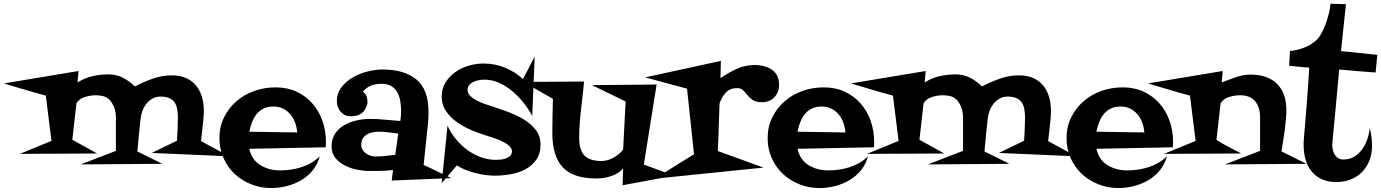

<svg xmlns="http://www.w3.org/2000/svg" viewBox="-120 -916 7179 998"><path d="M1070.3 -103.5 668.9 -121.1 799.8 -184.6Q801.8 -214.8 803.2 -244.6Q804.7 -274.4 804.7 -304.7Q804.7 -330.1 800.8 -350.1Q796.9 -370.1 787.1 -384.3Q777.3 -398.4 759.3 -406.2Q741.2 -414.1 713.9 -414.1Q690.4 -414.1 671.9 -403.3Q653.3 -392.6 640.1 -375.5Q627 -358.4 619.6 -337.4Q612.3 -316.4 610.4 -294.9Q605.5 -253.9 601.6 -211.9Q597.7 -169.9 593.8 -128.9L723.6 -64.5L299.8 -61.5L482.4 -131.8V-307.6Q482.4 -333 473.6 -356.9Q464.8 -380.9 448.2 -398.4Q433.6 -412.1 415.5 -416.5Q397.5 -420.9 377.9 -420.9Q351.6 -420.9 321.8 -412.1Q292 -403.3 277.3 -378.9L255.9 -189.5L384.8 -118.2L-16.6 -116.2L147.5 -183.6L118.2 -418.9Q89.8 -426.8 52.7 -437Q15.6 -447.3 -18.6 -458Q-57.6 -469.7 -99.6 -482.4L288.1 -546.9L283.2 -487.3Q321.3 -511.7 361.8 -520.5Q402.3 -529.3 443.4 -529.3Q485.4 -529.3 518.6 -512.2Q551.8 -495.1 581.1 -466.8Q624 -489.3 672.9 -506.8Q721.7 -524.4 771.5 -524.4Q814.5 -524.4 846.2 -510.7Q877.9 -497.1 898.4 -472.2Q918.9 -447.3 929.2 -413.6Q939.5 -379.9 939.5 -338.9Q939.5 -320.3 937 -294.4Q934.6 -268.6 931.6 -243.2Q927.7 -213.9 924.8 -182.6Z M1574.2 -177.7Q1574.2 -170.9 1573.7 -164.1Q1573.2 -157.2 1573.2 -150.4L1175.8 -142.6Q1188.5 -85 1233.4 -57.6Q1278.3 -30.3 1335 -30.3Q1362.3 -30.3 1390.6 -34.2Q1418.9 -38.1 1446.3 -46.9Q1473.6 -55.7 1498 -69.8Q1522.5 -84 1542 -103.5Q1531.2 -62.5 1505.9 -31.2Q1480.5 0 1445.8 20.5Q1411.1 41 1370.6 51.3Q1330.1 61.5 1290 61.5Q1235.4 61.5 1186 42Q1136.7 22.5 1100.1 -11.7Q1063.5 -45.9 1042 -93.8Q1020.5 -141.6 1020.5 -198.2Q1020.5 -257.8 1044.9 -306.6Q1069.3 -355.5 1109.4 -390.1Q1149.4 -424.8 1202.1 -443.4Q1254.9 -461.9 1312.5 -461.9Q1373 -461.9 1421.4 -439.5Q1469.7 -417 1503.9 -377.9Q1538.1 -338.9 1556.2 -287.6Q1574.2 -236.3 1574.2 -177.7ZM1424.8 -227.5Q1422.9 -253.9 1414.1 -278.3Q1405.3 -302.7 1389.6 -321.3Q1374 -339.8 1352.1 -351.1Q1330.1 -362.3 1300.8 -362.3Q1271.5 -362.3 1250 -351.6Q1228.5 -340.8 1213.9 -322.8Q1199.2 -304.7 1189.9 -280.8Q1180.7 -256.8 1175.8 -231.4Z M2225.6 9.8 1916 22.5 1922.9 -32.2Q1891.6 -28.3 1860.4 -27.8Q1829.1 -27.3 1797.9 -27.3Q1769.5 -27.3 1735.4 -34.2Q1701.2 -41 1671.9 -56.2Q1642.6 -71.3 1623 -95.7Q1603.5 -120.1 1603.5 -155.3Q1603.5 -194.3 1622.1 -221.7Q1640.6 -249 1669.4 -265.6Q1698.2 -282.2 1733.4 -290Q1768.6 -297.9 1801.8 -297.9Q1842.8 -297.9 1881.8 -293.9Q1920.9 -290 1960.9 -287.1Q1962.9 -299.8 1963.9 -313Q1964.8 -326.2 1964.8 -339.8Q1964.8 -366.2 1960.4 -391.6Q1956.1 -417 1944.8 -437Q1933.6 -457 1913.6 -468.8Q1893.6 -480.5 1862.3 -480.5Q1833 -480.5 1809.1 -471.2Q1785.2 -461.9 1766.6 -439.5Q1780.3 -428.7 1785.2 -415.5Q1790 -402.3 1790 -385.7V-379.9Q1775.4 -311.5 1704.1 -311.5Q1671.9 -311.5 1651.4 -334.5Q1630.9 -357.4 1630.9 -388.7Q1630.9 -431.6 1655.3 -462.9Q1679.7 -494.1 1715.3 -514.6Q1751 -535.2 1792.5 -544.9Q1834 -554.7 1869.1 -554.7Q1981.4 -554.7 2044.4 -502.9Q2107.4 -451.2 2107.4 -334Q2107.4 -321.3 2106.9 -308.6Q2106.4 -295.9 2105.5 -283.2L2082 -58.6Q2119.1 -42 2154.3 -24.4Q2189.5 -6.8 2225.6 9.8ZM1950.2 -221.7Q1924.8 -224.6 1899.4 -228Q1874 -231.4 1848.6 -231.4Q1832 -231.4 1815.9 -228Q1799.8 -224.6 1786.6 -216.8Q1773.4 -209 1765.6 -195.8Q1757.8 -182.6 1757.8 -163.1Q1757.8 -148.4 1764.6 -137.2Q1771.5 -126 1782.7 -118.2Q1793.9 -110.4 1807.1 -106.4Q1820.3 -102.5 1833 -102.5Q1858.4 -102.5 1884.3 -105.5Q1910.2 -108.4 1934.6 -111.3Z M2689.5 -165Q2689.5 -116.2 2667 -85Q2644.5 -53.7 2610.4 -35.6Q2576.2 -17.6 2534.2 -10.3Q2492.2 -2.9 2453.1 -2.9Q2430.7 -2.9 2403.8 -6.3Q2377 -9.8 2350.6 -16.6Q2324.2 -23.4 2299.3 -33.2Q2274.4 -43 2254.9 -56.6L2175.8 36.1L2206.1 -262.7Q2222.7 -226.6 2248.5 -194.3Q2274.4 -162.1 2307.6 -137.7Q2340.8 -113.3 2378.9 -99.1Q2417 -85 2458 -85Q2468.8 -85 2482.9 -86.4Q2497.1 -87.9 2510.3 -92.8Q2523.4 -97.7 2532.2 -106.4Q2541 -115.2 2541 -129.9Q2541 -146.5 2523.4 -160.6Q2505.9 -174.8 2482.4 -185.1Q2459 -195.3 2435.5 -202.6Q2412.1 -210 2400.4 -213.9Q2367.2 -223.6 2327.6 -240.7Q2288.1 -257.8 2254.4 -281.7Q2220.7 -305.7 2198.2 -338.4Q2175.8 -371.1 2175.8 -414.1Q2175.8 -455.1 2195.8 -487.3Q2215.8 -519.5 2247.1 -541.5Q2278.3 -563.5 2316.9 -574.7Q2355.5 -585.9 2392.6 -585.9Q2451.2 -585.9 2503.4 -564.9Q2555.7 -543.9 2598.6 -504.9L2659.2 -622.1L2646.5 -313.5Q2628.9 -346.7 2602.5 -380.4Q2576.2 -414.1 2543.9 -441.4Q2511.7 -468.8 2474.6 -485.4Q2437.5 -502 2397.5 -502Q2385.7 -502 2370.6 -499.5Q2355.5 -497.1 2342.3 -491.2Q2329.1 -485.4 2319.8 -475.1Q2310.5 -464.8 2310.5 -449.2Q2310.5 -430.7 2324.7 -417Q2338.9 -403.3 2358.9 -393.1Q2378.9 -382.8 2399.9 -375.5Q2420.9 -368.2 2434.6 -364.3Q2469.7 -352.5 2513.7 -336.9Q2557.6 -321.3 2596.7 -298.8Q2635.7 -276.4 2662.6 -243.7Q2689.5 -210.9 2689.5 -165Z M3383.8 -2.9 3116.2 46.9 3119.1 -41Q3108.4 -27.3 3091.8 -17.1Q3075.2 -6.8 3056.2 -0.5Q3037.1 5.9 3017.6 8.8Q2998 11.7 2980.5 11.7Q2858.4 11.7 2804.7 -46.9Q2751 -105.5 2751 -223.6Q2751 -269.5 2752 -313.5Q2752.9 -357.4 2753.9 -402.3Q2715.8 -424.8 2676.8 -446.3Q2637.7 -467.8 2599.6 -490.2L2916 -492.2Q2909.2 -421.9 2899.9 -344.2Q2890.6 -266.6 2890.6 -197.3Q2890.6 -135.7 2918 -107.4Q2945.3 -79.1 3006.8 -79.1Q3038.1 -79.1 3069.3 -96.7Q3100.6 -114.3 3119.1 -138.7L3131.8 -388.7L2957 -473.6L3293 -476.6L3226.6 -60.5Z M3929.7 -476.6Q3929.7 -436.5 3905.3 -410.6Q3880.9 -384.8 3839.8 -384.8Q3809.6 -384.8 3793 -396Q3776.4 -407.2 3765.1 -421.4Q3753.9 -435.5 3742.7 -446.8Q3731.4 -458 3710.9 -458Q3674.8 -458 3653.3 -435.1Q3631.8 -412.1 3621.1 -380.9Q3620.1 -378.9 3619.6 -362.3Q3619.1 -345.7 3618.2 -320.3Q3617.2 -294.9 3616.2 -264.6Q3615.2 -234.4 3614.3 -207Q3613.3 -179.7 3612.3 -158.7Q3611.3 -137.7 3611.3 -130.9L3848.6 -44.9L3284.2 12.7Q3335 -19.5 3385.7 -51.3Q3436.5 -83 3487.3 -114.3L3451.2 -455.1L3233.4 -513.7L3627 -599.6L3625 -509.8Q3666 -538.1 3709.5 -558.1Q3752.9 -578.1 3805.7 -578.1Q3823.2 -578.1 3841.8 -574.2Q3860.4 -570.3 3877 -562.5Q3893.6 -554.7 3906.2 -541.5Q3918.9 -528.3 3924.8 -509.8Q3929.7 -492.2 3929.7 -476.6Z M4423.8 -177.7Q4423.8 -170.9 4423.3 -164.1Q4422.9 -157.2 4422.9 -150.4L4025.4 -142.6Q4038.1 -85 4083 -57.6Q4127.9 -30.3 4184.6 -30.3Q4211.9 -30.3 4240.2 -34.2Q4268.6 -38.1 4295.9 -46.9Q4323.2 -55.7 4347.7 -69.8Q4372.1 -84 4391.6 -103.5Q4380.9 -62.5 4355.5 -31.2Q4330.1 0 4295.4 20.5Q4260.7 41 4220.2 51.3Q4179.7 61.5 4139.6 61.5Q4085 61.5 4035.6 42Q3986.3 22.5 3949.7 -11.7Q3913.1 -45.9 3891.6 -93.8Q3870.1 -141.6 3870.1 -198.2Q3870.1 -257.8 3894.5 -306.6Q3918.9 -355.5 3959 -390.1Q3999 -424.8 4051.8 -443.4Q4104.5 -461.9 4162.1 -461.9Q4222.7 -461.9 4271 -439.5Q4319.3 -417 4353.5 -377.9Q4387.7 -338.9 4405.8 -287.6Q4423.8 -236.3 4423.8 -177.7ZM4274.4 -227.5Q4272.5 -253.9 4263.7 -278.3Q4254.9 -302.7 4239.3 -321.3Q4223.6 -339.8 4201.7 -351.1Q4179.7 -362.3 4150.4 -362.3Q4121.1 -362.3 4099.6 -351.6Q4078.1 -340.8 4063.5 -322.8Q4048.8 -304.7 4039.6 -280.8Q4030.3 -256.8 4025.4 -231.4Z M5473.6 -103.5 5072.3 -121.1 5203.1 -184.6Q5205.1 -214.8 5206.5 -244.6Q5208 -274.4 5208 -304.7Q5208 -330.1 5204.1 -350.1Q5200.2 -370.1 5190.4 -384.3Q5180.7 -398.4 5162.6 -406.2Q5144.5 -414.1 5117.2 -414.1Q5093.8 -414.1 5075.2 -403.3Q5056.6 -392.6 5043.5 -375.5Q5030.3 -358.4 5022.9 -337.4Q5015.6 -316.4 5013.7 -294.9Q5008.8 -253.9 5004.9 -211.9Q5001 -169.9 4997.1 -128.9L5127 -64.5L4703.1 -61.5L4885.7 -131.8V-307.6Q4885.7 -333 4877 -356.9Q4868.2 -380.9 4851.6 -398.4Q4836.9 -412.1 4818.8 -416.5Q4800.8 -420.9 4781.2 -420.9Q4754.9 -420.9 4725.1 -412.1Q4695.3 -403.3 4680.7 -378.9L4659.2 -189.5L4788.1 -118.2L4386.7 -116.2L4550.8 -183.6L4521.5 -418.9Q4493.2 -426.8 4456.1 -437Q4418.9 -447.3 4384.8 -458Q4345.7 -469.7 4303.7 -482.4L4691.4 -546.9L4686.5 -487.3Q4724.6 -511.7 4765.1 -520.5Q4805.7 -529.3 4846.7 -529.3Q4888.7 -529.3 4921.9 -512.2Q4955.1 -495.1 4984.4 -466.8Q5027.3 -489.3 5076.2 -506.8Q5125 -524.4 5174.8 -524.4Q5217.8 -524.4 5249.5 -510.7Q5281.2 -497.1 5301.8 -472.2Q5322.3 -447.3 5332.5 -413.6Q5342.8 -379.9 5342.8 -338.9Q5342.8 -320.3 5340.3 -294.4Q5337.9 -268.6 5335 -243.2Q5331.1 -213.9 5328.1 -182.6Z M5977.5 -177.7Q5977.5 -170.9 5977.1 -164.1Q5976.6 -157.2 5976.6 -150.4L5579.1 -142.6Q5591.8 -85 5636.7 -57.6Q5681.6 -30.3 5738.3 -30.3Q5765.6 -30.3 5793.9 -34.2Q5822.3 -38.1 5849.6 -46.9Q5877 -55.7 5901.4 -69.8Q5925.8 -84 5945.3 -103.5Q5934.6 -62.5 5909.2 -31.2Q5883.8 0 5849.1 20.5Q5814.5 41 5773.9 51.3Q5733.4 61.5 5693.4 61.5Q5638.7 61.5 5589.4 42Q5540 22.5 5503.4 -11.7Q5466.8 -45.9 5445.3 -93.8Q5423.8 -141.6 5423.8 -198.2Q5423.8 -257.8 5448.2 -306.6Q5472.7 -355.5 5512.7 -390.1Q5552.7 -424.8 5605.5 -443.4Q5658.2 -461.9 5715.8 -461.9Q5776.4 -461.9 5824.7 -439.5Q5873 -417 5907.2 -377.9Q5941.4 -338.9 5959.5 -287.6Q5977.5 -236.3 5977.5 -177.7ZM5828.1 -227.5Q5826.2 -253.9 5817.4 -278.3Q5808.6 -302.7 5793 -321.3Q5777.3 -339.8 5755.4 -351.1Q5733.4 -362.3 5704.1 -362.3Q5674.8 -362.3 5653.3 -351.6Q5631.8 -340.8 5617.2 -322.8Q5602.5 -304.7 5593.3 -280.8Q5584 -256.8 5579.1 -231.4Z M6670.9 -64.5 6247.1 -61.5 6429.7 -131.8V-307.6Q6429.7 -359.4 6403.8 -390.1Q6377.9 -420.9 6325.2 -420.9Q6298.8 -420.9 6269 -412.1Q6239.3 -403.3 6224.6 -378.9L6203.1 -189.5Q6212.9 -181.6 6233.9 -169.9Q6254.9 -158.2 6277.3 -146.5Q6302.7 -132.8 6332 -118.2L5930.7 -116.2L6094.7 -183.6L6065.4 -418.9Q6037.1 -426.8 6000 -437Q5962.9 -447.3 5928.7 -458Q5889.6 -469.7 5847.7 -482.4L6235.4 -546.9L6230.5 -487.3Q6264.6 -501 6303.7 -514.6Q6342.8 -528.3 6379.9 -528.3Q6468.8 -528.3 6517.6 -480.5Q6566.4 -432.6 6566.4 -342.8Q6566.4 -320.3 6564 -292.5Q6561.5 -264.6 6557.6 -236.3Q6553.7 -208 6549.3 -180.2Q6544.9 -152.3 6541 -128.9Z M7039.1 -630.9 7030.3 -539.1Q6982.4 -543 6935.5 -546.4Q6888.7 -549.8 6840.8 -554.7Q6833 -461.9 6824.2 -370.1Q6815.4 -278.3 6806.6 -185.5Q6806.6 -180.7 6805.7 -175.8Q6804.7 -170.9 6804.7 -166Q6804.7 -152.3 6807.6 -138.2Q6810.5 -124 6817.4 -112.8Q6824.2 -101.6 6835.4 -94.2Q6846.7 -86.9 6863.3 -86.9Q6895.5 -86.9 6919.9 -102.1Q6944.3 -117.2 6960.9 -140.6Q6977.5 -164.1 6987.3 -192.9Q6997.1 -221.7 7000 -250Q7011.7 -204.1 7011.7 -159.2Q7011.7 -116.2 6998 -81.5Q6984.4 -46.9 6960 -22Q6935.5 2.9 6901.4 16.6Q6867.2 30.3 6826.2 30.3Q6783.2 30.3 6751 15.6Q6718.8 1 6697.8 -24.9Q6676.8 -50.8 6666.5 -85.9Q6656.2 -121.1 6656.2 -161.1Q6656.2 -168.9 6656.2 -175.8Q6656.2 -182.6 6657.2 -190.4Q6665 -285.2 6672.4 -377.4Q6679.7 -469.7 6685.5 -564.5Q6659.2 -566.4 6633.3 -568.8Q6607.4 -571.3 6581.1 -574.2L6585 -651.4Q6605.5 -652.3 6627.9 -658.2Q6650.4 -664.1 6671.4 -673.8Q6692.4 -683.6 6710.4 -697.3Q6728.5 -710.9 6740.2 -728.5Q6751 -746.1 6760.3 -766.6Q6769.5 -787.1 6776.9 -809.6Q6784.2 -832 6789.1 -854Q6793.9 -876 6795.9 -896.5L6876 -894.5L6850.6 -650.4Z"/></svg>

Font: Fontdiner Swanky
Style: Regular
Weight: 400
Designer: Font Diner, Inc
Foundry: Font Diner, Inc
Version: Version 1.000